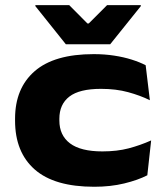

<svg xmlns="http://www.w3.org/2000/svg" viewBox="-20 -713 648 752"><path d="M349 18.5Q193 18.5 116 -49.2Q39 -117 39 -240.5V-248Q39 -367.5 115.8 -434.2Q192.5 -501 347 -501Q389.5 -501 427 -495.2Q464.5 -489.5 496 -479.5Q527.5 -469.5 550.5 -457.5L567 -320.5Q529.5 -339 482 -352Q434.5 -365 375.5 -365Q291 -365 251.8 -334.8Q212.5 -304.5 212.5 -248V-241Q212.5 -183 254.2 -151.5Q296 -120 381 -120Q438.5 -120 484 -132Q529.5 -144 572 -163L557 -26.5Q520 -7.5 466.5 5.5Q413 18.5 349 18.5ZM238 -539.5 118.5 -689V-693H251L322.5 -621H327.5L399.5 -693H531.5V-689L411.5 -539.5Z"/></svg>

Font: Anek Latin Expanded
Style: Bold
Weight: 700
Width: 7
Designer: Yesha Goshar
Foundry: Ek Type
Version: Version 1.003